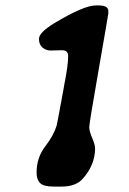

<svg xmlns="http://www.w3.org/2000/svg" viewBox="-20 -687 474 707"><path d="M231 -480.5Q231 -502 209 -502Q208 -502 207 -502Q183.6 -501 166.3 -501Q148.9 -501 136.2 -512.2Q123.5 -523.4 123.5 -543.9Q123.5 -567.9 183.1 -603.5Q289.1 -667 333 -667H342.8Q378.9 -667 378.9 -646.5V-637.7Q378.9 -634.3 343.8 -433.3Q308.6 -232.4 308.6 -218.5Q308.6 -204.6 319.3 -179.2Q330.1 -153.8 330.1 -140.6Q330.1 -80.6 285.6 -29.8Q259.8 0 207.5 0H177.2Q140.6 0 127.7 -12.9Q114.7 -25.9 114.7 -51.3Q114.7 -106.4 146.2 -147.5Q177.7 -188.5 188.5 -224.1L194.3 -253.4Q197.8 -270 198.2 -273.4L201.7 -293.5L205.6 -313L209 -333L212.9 -353L216.3 -373Q231 -446.3 231 -480.5Z"/></svg>

Font: Averia Sans Libre
Style: Bold Italic
Weight: 700
Italic angle: -6.90001°
Version: Version 1.002